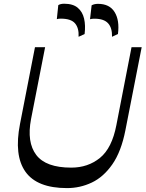

<svg xmlns="http://www.w3.org/2000/svg" viewBox="-20 -978 765 1009"><path d="M332.3 10.5Q174.7 10.5 113.7 -75.5Q52.8 -161.4 85.1 -326.3L163.8 -730H217.1L143.1 -352Q120 -230.3 170.5 -163.7Q221 -97.1 354.2 -97.1Q442.4 -97.1 505.4 -148.3Q568.4 -199.5 591.6 -320.6L671.2 -730H724.6L639.1 -293.9Q617.1 -181.5 570.6 -114.7Q524.1 -47.9 462.5 -18.7Q401 10.5 332.3 10.5ZM568.8 -784.7Q569.9 -831.6 548 -855.6Q526.1 -879.7 476.8 -879.7Q469.8 -879.7 464.1 -879.2Q458.4 -878.7 453.1 -877L461.5 -950Q468.4 -953.9 476.7 -955.8Q485 -957.8 495.1 -957.8Q555.9 -957.8 582.5 -914.3Q609.1 -870.9 599.8 -799.2ZM393 -784.7Q395.5 -829.9 374.6 -854.9Q353.6 -880 299.9 -880Q293.9 -880 288.7 -879.5Q283.6 -879 278.6 -877.3L286.3 -951Q297.7 -958.4 317.2 -958.4Q363.3 -958.4 388.4 -937.3Q413.6 -916.1 421.9 -880.2Q430.2 -844.4 424.6 -799.2Z"/></svg>

Font: Savate ExtraLight
Style: Italic
Weight: 200
Italic angle: -11°
Designer: Max Esnée
Foundry: Plomb Type
Version: Version 2.000